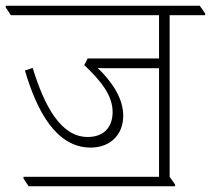

<svg xmlns="http://www.w3.org/2000/svg" viewBox="-47 -642 736 670"><path d="M53 8H564V2L545 -25V-589H669V-595L650 -622H-27V-616L-9 -589H508V-438H259L247 -415C304 -361 346 -310 346 -251C346 -200 317 -164 259 -164C165 -164 108 -272 67 -405L40 -396C82 -253 150 -127 269 -127C338 -127 383 -172 383 -238C383 -298 346 -354 294 -405C303 -404 313 -404 323 -404H508V-25H35V-19Z"/></svg>

Font: Noto Serif Devanagari ExtraLight
Style: Regular
Weight: 200
Designer: Universal Thirst, Indian Type Foundry and the Monotype Design Team
Foundry: Monotype Imaging Inc.
Version: Version 2.004